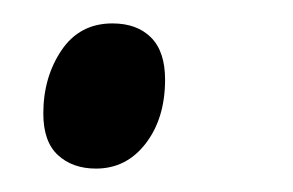

<svg xmlns="http://www.w3.org/2000/svg" viewBox="-20 -137 250 164"><path d="M62 7Q42 7 29.5 -4.5Q17 -16 17 -40Q17 -71 32.5 -94Q48 -117 76 -117Q97 -117 109 -105Q121 -93 121 -69Q121 -36 104.5 -14.5Q88 7 62 7Z"/></svg>

Font: Noto Serif Display Condensed
Style: Italic
Weight: 400
Width: 3
Italic angle: -12°
Designer: Monotype Design Team
Foundry: Monotype Imaging Inc.
Version: Version 2.009